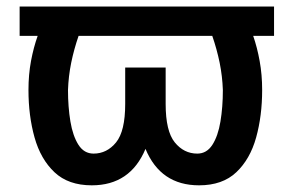

<svg xmlns="http://www.w3.org/2000/svg" viewBox="-20 -548 883 578"><path d="M805 -528.4V-440H742.2Q754.3 -405.2 761.7 -364.2Q769.2 -323.2 769.2 -277Q769.2 -199.6 751.1 -134.2Q733 -68.9 691.4 -29.5Q649.9 9.9 579.2 9.9Q463.4 9.9 418 -99.8Q372.2 9.9 256.4 9.9Q185.7 9.9 144 -29.5Q102.3 -68.9 84 -134.2Q65.7 -199.6 65.7 -277Q65.7 -323.2 73.3 -364.2Q81 -405.2 93.4 -440H39.1V-528.4ZM356.9 -235.1V-344.8H478.7V-235.1Q478.7 -153.1 506.2 -119.3Q533.7 -85.6 573.9 -85.6Q602.3 -85.6 619.3 -112Q636.4 -138.5 643.6 -182Q650.9 -225.5 650.9 -277Q649.5 -318.5 641.2 -359.4Q632.8 -400.2 619 -440H216.6Q202.8 -400.2 194.4 -359.4Q186.1 -318.5 184.7 -277Q184.7 -226.2 191.9 -182.5Q199.2 -138.8 216.1 -112.2Q233 -85.6 261.7 -85.6Q301.8 -85.6 329.4 -119.3Q356.9 -153.1 356.9 -235.1Z"/></svg>

Font: Interface Medium
Style: Regular
Weight: 500
Designer: Rasmus Andersson
Foundry: rsms
Version: Version 1.8